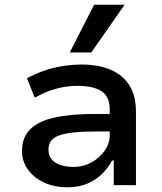

<svg xmlns="http://www.w3.org/2000/svg" viewBox="-20 -783 684 812"><path d="M265 9Q210 9 166.5 -11Q123 -31 98 -66Q73 -101 73 -144Q73 -201 107 -235.5Q141 -270 209 -285.5Q277 -301 380 -301H461V-227H387Q335 -227 297.5 -223.5Q260 -220 235 -212Q210 -204 197.5 -189Q185 -174 185 -151Q185 -113 215 -95Q245 -77 291 -77Q332 -77 366.5 -96Q401 -115 422.5 -145.5Q444 -176 444 -211V-321Q444 -375 409 -397.5Q374 -420 307 -420Q264 -420 220 -408.5Q176 -397 127 -370L94 -452Q129 -471 166.5 -484Q204 -497 244.5 -503.5Q285 -510 327 -510Q394 -510 445.5 -489Q497 -468 526 -424Q555 -380 555 -309V0H461V-104H454Q438 -74 412 -48Q386 -22 349.5 -6.5Q313 9 265 9ZM275 -561 378 -763H507L366 -561Z"/></svg>

Font: Nunito Sans 6pt SemiBold
Style: Regular
Weight: 600
Version: Version 3.101;gftools[0.9.27]